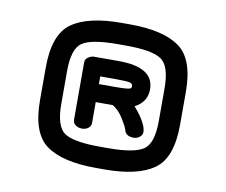

<svg xmlns="http://www.w3.org/2000/svg" viewBox="-60 -623 735 625"><g transform="rotate(10 307.5 -310.5)"><path d="M293.9 -140.6C236 -140.6 196.9 -147.5 176.8 -161.1C156.6 -174.8 146.5 -206.4 146.5 -255.9V-364.3C146.5 -413.7 156.6 -445.3 176.8 -459C196.9 -472.7 236 -479.5 293.9 -479.5H322.3C378.9 -479.5 417.5 -472.7 438 -459C458.5 -445.3 468.8 -413.7 468.8 -364.3V-255.9C468.8 -206.4 458.5 -174.8 438 -161.1C417.5 -147.5 378.9 -140.6 322.3 -140.6ZM76.2 -364.3V-255.9C76.2 -182.9 94.1 -133.8 129.9 -108.4C165.7 -83 220.4 -70.3 293.9 -70.3H322.3C395.2 -70.3 449.5 -83 485.4 -108.4C521.2 -133.8 539.1 -182.9 539.1 -255.9V-364.3C539.1 -437.2 521.2 -486.3 485.4 -511.7C449.5 -537.1 395.2 -549.8 322.3 -549.8H293.9C220.4 -549.8 165.7 -537.1 129.9 -511.7C94.1 -486.3 76.2 -437.2 76.2 -364.3ZM397.5 -188.5C404.6 -188.5 411.1 -190.8 417 -195.3C422.9 -199.9 425.8 -205.4 425.8 -211.9C425.8 -230.8 411.5 -256.8 382.8 -290C409.5 -303.7 422.9 -324.5 422.9 -352.5C422.9 -401.4 384.1 -425.8 306.6 -425.8H224.6C218.8 -425.8 212.6 -423.7 206.1 -419.4C199.5 -415.2 196.3 -409.2 196.3 -401.4V-211.9C196.3 -205.4 199.2 -199.9 205.1 -195.3C210.9 -190.8 218.1 -188.5 226.6 -188.5C235 -188.5 242 -190.8 247.6 -195.3C253.1 -199.9 255.9 -205.4 255.9 -211.9V-281.2H312.5C326.2 -272.8 338.1 -260.4 348.1 -244.1C358.2 -227.9 364.3 -216.1 366.2 -209C369.5 -195.3 379.9 -188.5 397.5 -188.5ZM306.6 -340.8H255.9V-366.2H306.6C330.7 -366.2 346.2 -365.4 353 -363.8C359.9 -362.1 363.3 -358.4 363.3 -352.5C363.3 -349.3 362.1 -346.8 359.9 -345.2C357.6 -343.6 352.4 -342.4 344.2 -341.8C336.1 -341.1 323.6 -340.8 306.6 -340.8Z"/></g></svg>

Font: Jura
Style: DemiBold
Weight: 600
Version: Version 2.5.1